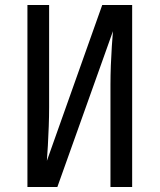

<svg xmlns="http://www.w3.org/2000/svg" viewBox="-20 -750 640 770"><path d="M90 0V-730H177V-320Q177 -284 175.5 -243.5Q174 -203 172 -166.5Q170 -130 168 -105L390 -730H510V0H423V-410Q423 -447 424.5 -487.5Q426 -528 428.5 -564.5Q431 -601 433 -625L210 0Z"/></svg>

Font: JetBrains Mono
Style: Regular
Weight: 400
Monospace: yes
Designer: Philipp Nurullin, Konstantin Bulenkov
Foundry: JetBrains
Version: Version 2.305